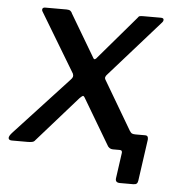

<svg xmlns="http://www.w3.org/2000/svg" viewBox="-63 -576 696 752"><g transform="rotate(5 285.0 -200.5)"><path d="M436 129Q417 129 419 112L433 12Q434 7 432 3.5Q430 0 424 0L457 -78Q462 -70 467 -68Q472 -66 481 -66H519Q531 -66 530 -50L507 113Q506 121 502 125Q498 129 488 129ZM490 -22Q499 -8 498 -4Q497 0 485 0H398Q389 0 383 -4.5Q377 -9 375 -14L270 -191Q265 -200 261 -198Q257 -196 249 -188L91 -9Q87 -3 79 -1.5Q71 0 62 0H0Q-12 0 -13.5 -8Q-15 -16 0 -32L208 -257Q215 -264 216.5 -269.5Q218 -275 215 -282L76 -513Q72 -519 74 -524.5Q76 -530 85 -530H169Q179 -530 184 -526Q189 -522 191 -516L290 -349Q293 -344 297 -346Q301 -348 306 -355L448 -521Q452 -528 457 -529Q462 -530 472 -530H539Q550 -530 550.5 -523.5Q551 -517 545 -511L351 -292Q344 -285 342.5 -279.5Q341 -274 345 -268L490 -22Z"/></g></svg>

Font: Libre Franklin Medium
Style: Italic
Weight: 500
Italic angle: -8°
Designer: Pablo Impallari, Rodrigo Fuenzalida, Nhung Nguyen
Foundry: Impallari Type
Version: Version 3.000